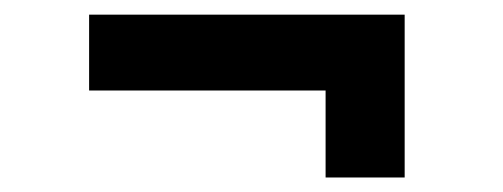

<svg xmlns="http://www.w3.org/2000/svg" viewBox="-20 -396 686 262"><path d="M424.3 -153.8V-272.5H101.6V-376H532.2V-153.8Z"/></svg>

Font: Inter Display SemiBold
Style: Regular
Weight: 600
Designer: Rasmus Andersson
Foundry: rsms
Version: Version 4.001;git-9221beed3